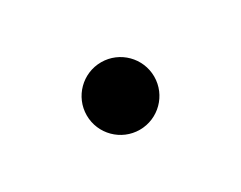

<svg xmlns="http://www.w3.org/2000/svg" viewBox="-43 -666 718 572"><g transform="rotate(-30 316.0 -380.0)"><path d="M200 -380C200 -316 252 -264 316 -264C380 -264 432 -316 432 -380C432 -444 380 -496 316 -496C252 -496 200 -444 200 -380Z"/></g></svg>

Font: Yaku Han JP Medium
Style: Regular
Weight: 400
Designer: Ryoko NISHIZUKA ____ (kana & ideographs); Paul D. Hunt (Latin, Greek & Cyrillic); Wenlong ZHANG ___ (bopomofo); Sandoll 
Foundry: Adobe Systems Incorporated
Version: Version 1.004;PS 1.004;hotconv 1.0.88;makeotf.lib2.5.64775